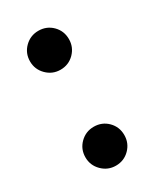

<svg xmlns="http://www.w3.org/2000/svg" viewBox="-122 -477 456 539"><g transform="rotate(-30 105.5 -207.5)"><path d="M30 -52Q30 -78.5 48.5 -96.8Q67 -115 93 -115Q119.5 -115 137.8 -96.8Q156 -78.5 156 -52Q156 -26 137.8 -7.5Q119.5 11 93 11Q67 11 48.5 -7.5Q30 -26 30 -52ZM30 -363Q30 -389.5 48.5 -407.8Q67 -426 93 -426Q119.5 -426 137.8 -407.8Q156 -389.5 156 -363Q156 -337 137.8 -318.5Q119.5 -300 93 -300Q67 -300 48.5 -318.5Q30 -337 30 -363Z"/></g></svg>

Font: Didactic
Style: Regular
Weight: 400
Designer: Tyler Finck
Foundry: Etcetera Type Co
Version: Version 3.007;FEAKit 1.0